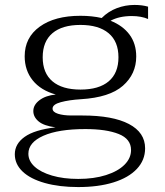

<svg xmlns="http://www.w3.org/2000/svg" viewBox="-20 -564 670 778"><path d="M514 -499Q463 -499 428 -480Q478 -460 505 -423.5Q532 -387 532 -335Q532 -264 478 -216.5Q424 -169 308 -162Q260 -159 226.5 -150Q193 -141 193 -124Q193 -110 215 -103Q237 -96 270 -96H314Q437 -96 502.5 -61.5Q568 -27 568 37Q568 85 534.5 120.5Q501 156 440 175Q379 194 297 194Q220 194 161.5 177.5Q103 161 71.5 131Q40 101 40 61Q40 19 80 -9.5Q120 -38 205 -48Q158 -54 136.5 -72Q115 -90 115 -114Q115 -139 140 -158Q165 -177 206 -181Q145 -198 112.5 -238.5Q80 -279 80 -336Q80 -412 141 -456Q202 -500 306 -500Q353 -500 392 -491Q419 -518 453.5 -531Q488 -544 525 -544Q556 -544 580 -537V-487Q552 -499 514 -499ZM460 -332Q460 -396 420 -429.5Q380 -463 306 -463Q232 -463 192.5 -429.5Q153 -396 153 -332Q153 -268 192.5 -234.5Q232 -201 306 -201Q381 -201 420.5 -234.5Q460 -268 460 -332ZM95 59Q95 88 120 111Q145 134 191 147.5Q237 161 297 161Q361 161 409.5 145.5Q458 130 484.5 103.5Q511 77 511 44Q511 -1 461 -21Q411 -41 326 -41Q217 -41 156 -14Q95 13 95 59Z"/></svg>

Font: Fahkwang Light
Style: Regular
Weight: 300
Version: Version 1.000; ttfautohint (v1.6)